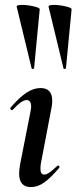

<svg xmlns="http://www.w3.org/2000/svg" viewBox="-20 -754 312 783"><path d="M58 -47Q58 -62 63 -89L104 -297Q107 -311 107 -320Q107 -333 102 -339.5Q97 -346 89 -346Q68 -346 32 -306Q31 -305 29 -305Q25 -305 23 -308.5Q21 -312 23 -315Q59 -357 88 -376Q117 -395 145 -395Q193 -395 193 -343Q193 -326 189 -309L147 -89Q145 -80 145 -66Q145 -42 160 -42Q170 -42 182.5 -51Q195 -60 213 -77Q215 -79 217 -79Q220 -79 222 -75.5Q224 -72 221 -69Q187 -29 160.5 -10Q134 9 106 9Q58 9 58 -47ZM70 -734Q92 -734 117.5 -728Q143 -722 142 -716L119 -476Q119 -474 114.5 -473Q110 -472 109 -475L48 -727Q47 -734 70 -734ZM200 -734Q222 -734 247.5 -728Q273 -722 272 -716L249 -476Q249 -474 244.5 -473Q240 -472 239 -475L178 -727Q177 -734 200 -734Z"/></svg>

Font: Cormorant Infant
Style: Bold Italic
Weight: 700
Italic angle: -10°
Designer: Christian Thalmann (Catharsis Fonts)
Foundry: Catharsis Fonts
Version: Version 4.000